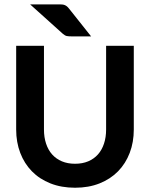

<svg xmlns="http://www.w3.org/2000/svg" viewBox="-20 -860 693 887"><path d="M54.7 0ZM326.7 -103.5Q360.8 -103.5 387.5 -114.7Q414.1 -126 432.4 -146.5Q450.7 -167 460.4 -196.3Q470.2 -225.6 470.2 -261.7V-648.4H598.1V-261.7Q598.1 -203.1 579.3 -153.8Q560.5 -104.5 525.4 -68.6Q490.2 -32.7 439.9 -12.7Q389.6 7.3 326.7 7.3Q263.7 7.3 213.1 -12.7Q162.6 -32.7 127.4 -68.6Q92.3 -104.5 73.5 -153.8Q54.7 -203.1 54.7 -261.7V-648.4H183.1V-261.7Q183.1 -225.6 192.9 -196.3Q202.6 -167 220.9 -146.5Q239.3 -126 265.9 -114.7Q292.5 -103.5 326.7 -103.5ZM249 -839.8Q258.8 -839.8 265.9 -839.4Q272.9 -838.9 278.6 -836.7Q284.2 -834.5 289.1 -830.6Q293.9 -826.7 299.3 -819.8L400.9 -691.9H311Q296.4 -691.9 288.3 -693.6Q280.3 -695.3 270 -704.1L119.1 -839.8Z"/></svg>

Font: Carlito
Style: Bold
Weight: 700
Designer: Lukasz Dziedzic
Foundry: tyPoland Lukasz Dziedzic
Version: Version 1.104